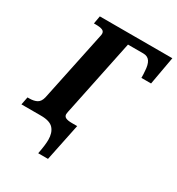

<svg xmlns="http://www.w3.org/2000/svg" viewBox="-236 -846 1093 1188"><g transform="rotate(30 311.0 -252.0)"><path d="M232 107Q232 57 207 28.5Q182 0 118 0H-22L-11 -56H2Q35 -56 56 -67.5Q77 -79 85 -112L188 -603Q192 -619 192 -627Q192 -645 176 -651.5Q160 -658 128 -658H116L126 -714H644L608 -513H539Q539 -540 537 -559Q535 -605 520 -627.5Q505 -650 473 -650H364L259 -144Q248 -94 248 -87Q248 -70 262.5 -63Q277 -56 307 -56H344L289 210H219Q232 145 232 107Z"/></g></svg>

Font: Noto Serif NarrowExtraBold
Style: Italic
Weight: 800
Width: 4
Italic angle: -12°
Designer: Monotype Design Team
Foundry: Monotype Imaging Inc.
Version: Version 1.001